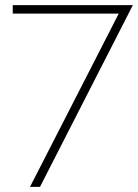

<svg xmlns="http://www.w3.org/2000/svg" viewBox="-20 -730 540 750"><path d="M443.8 -676.8H29.8V-710H499L136.2 0H97.2Z"/></svg>

Font: Rawline ExtraLight
Style: Regular
Weight: 275
Designer: Matt McInerney, Pablo Impallari, Rodrigo Fuenzalida
Foundry: Matt McInerney, Pablo Impallari, Rodrigo Fuenzalida
Version: Version 4.020;PS 004.020;hotconv 1.0.88;makeotf.lib2.5.64775